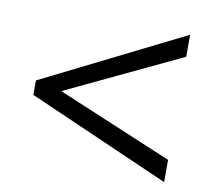

<svg xmlns="http://www.w3.org/2000/svg" viewBox="-61 -675 694 626"><g transform="rotate(10 286.0 -362.0)"><path d="M520 -191.9 138.2 -352.1 520 -533.2V-606L50.8 -372.1V-324.2L520 -118.2Z"/></g></svg>

Font: Samim
Style: Regular
Weight: 400
Foundry: DejaVu fonts team - Redesigned by Saber Rastikerdar
Version: Version 4.0.5